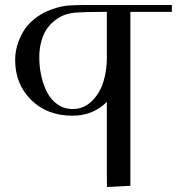

<svg xmlns="http://www.w3.org/2000/svg" viewBox="-20 -459 754 773"><path d="M41 -217.8Q41 -245.1 48.6 -273.2Q56.2 -301.3 72.5 -330.1Q88.9 -358.9 119.1 -383.3Q149.4 -407.7 189.9 -421.9Q223.6 -433.6 251 -436.3Q278.3 -439 336.9 -439H671.9V-411.1H504.9V289.1L411.1 293.9L410.2 269V-48.8Q354.5 6.8 272 6.8Q169.4 6.8 105.2 -56.9Q41 -120.6 41 -217.8ZM138.2 -228Q138.2 -188.5 146.5 -152.1Q154.8 -115.7 170.4 -85.9Q186 -56.2 212.4 -38.1Q238.8 -20 272 -20Q316.9 -20 349.1 -51.3Q381.3 -82.5 395.8 -128.2Q410.2 -173.8 410.2 -226.1V-411.1H389.2Q318.4 -411.1 282.2 -408.2Q263.2 -406.7 244.6 -400.6Q226.1 -394.5 206.5 -380.9Q187 -367.2 172.1 -347.7Q157.2 -328.1 147.7 -297.1Q138.2 -266.1 138.2 -228Z"/></svg>

Font: Dehuti Alt
Style: Bold
Weight: 700
Version: Version 1.2